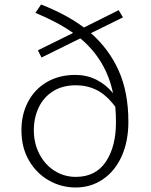

<svg xmlns="http://www.w3.org/2000/svg" viewBox="-20 -818 670 851"><path d="M75 -241Q75 -312 105 -368Q135 -424 189 -455Q243 -486 314 -486Q364 -486 406.5 -465Q449 -444 481 -405Q450 -553 336 -648L164 -563L148 -595L304 -672Q236 -720 137 -761L162 -798Q275 -754 352 -696L506 -773L525 -741L383 -671Q463 -601 506 -505Q549 -409 549 -278Q549 -192 519.5 -126Q490 -60 436.5 -23.5Q383 13 315 13Q252 13 197 -18Q142 -49 108.5 -106.5Q75 -164 75 -241ZM316 -34Q404 -34 449 -101Q494 -168 494 -276Q494 -314 491 -345Q451 -398 408.5 -419Q366 -440 317 -440Q257 -440 215 -413.5Q173 -387 151.5 -341.5Q130 -296 130 -241Q130 -182 155 -134.5Q180 -87 222.5 -60.5Q265 -34 316 -34Z"/></svg>

Font: Nebula Sans Light
Style: Regular
Weight: 300
Designer: Paul D. Hunt for Adobe (as Source Sans)
Foundry: Nebula Entertainment & Broadcasting LLC
Version: Version 1.010